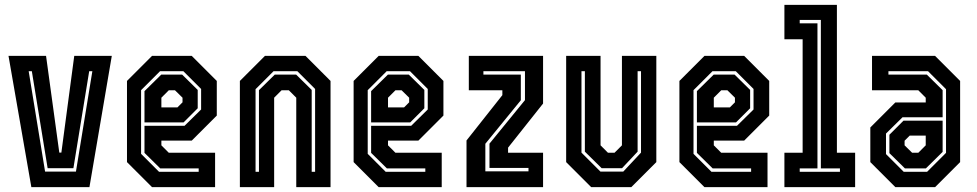

<svg xmlns="http://www.w3.org/2000/svg" viewBox="-20 -770 4018 790"><path d="M109 0 15 -540H169.5L224 -142H232.5L285.5 -540H440L348 0ZM165.5 -64H292.5L360 -477H347L282 -78H176L111 -477H98Z M769 -540 872 -437V-294.5L769 -191.5H644V-172L674.5 -141.5H865V0H605.5L502.5 -103V-437L605.5 -540ZM734.5 -477H638.5L560.5 -399V-137L634.5 -63H797.5V-77H639.5L574.5 -141V-252.5H739.5L807.5 -319.5V-404ZM729.5 -463 793.5 -400V-324.5L735.5 -266.5H574.5V-395L643.5 -463ZM700 -398.5H674.5L644 -368V-328H710L731 -349V-368Z M967 0V-437L1070 -540H1237L1340 -437V0H1199V-368L1168.5 -398.5H1138.5L1108 -368V0ZM1031.5 -63H1045.5V-399L1110.5 -463H1198.5L1262.5 -400V-63H1276.5V-404L1203.5 -477H1105.5L1031.5 -403Z M1701.5 -540 1804.5 -437V-294.5L1701.5 -191.5H1576.5V-172L1607 -141.5H1797.5V0H1538L1435 -103V-437L1538 -540ZM1667 -477H1571L1493 -399V-137L1567 -63H1730V-77H1572L1507 -141V-252.5H1672L1740 -319.5V-404ZM1662 -463 1726 -400V-324.5L1668 -266.5H1507V-395L1576 -463ZM1632.5 -398.5H1607L1576.5 -368V-328H1642.5L1663.5 -349V-368Z M1899.5 0V-192L2047 -378.5V-398.5H1909V-540H2214.5V-344L2070.5 -162.5V-141.5H2214.5V0ZM1977 -65H2154.5V-79H1994V-179L2140 -358V-477H1969V-463H2123V-357.5L1977 -178.5Z M2412.5 0 2309.5 -103V-540H2451V-172L2481.5 -141.5H2508.5L2539 -172V-540H2680.5V-103L2577.5 0ZM2450.5 -64H2544.5L2617.5 -142V-477H2603.5V-146L2539.5 -78H2455.5L2386.5 -146V-477H2372.5V-142Z M3042 -540 3145 -437V-294.5L3042 -191.5H2917V-172L2947.5 -141.5H3138V0H2878.5L2775.5 -103V-437L2878.5 -540ZM3007.5 -477H2911.5L2833.5 -399V-137L2907.5 -63H3070.5V-77H2912.5L2847.5 -141V-252.5H3012.5L3080.5 -319.5V-404ZM3002.5 -463 3066.5 -400V-324.5L3008.5 -266.5H2847.5V-395L2916.5 -463ZM2973 -398.5H2947.5L2917 -368V-328H2983L3004 -349V-368Z M3207.5 0V-141.5H3282.5V-608.5H3207.5V-750H3423.5V-141.5H3498.5V0ZM3270.5 -63H3436V-77H3357.5V-688H3270.5V-674H3343.5V-77H3270.5Z M3664 0 3561 -103V-245.5L3664 -348.5H3789V-368L3758.5 -398.5H3568V-540H3827.5L3930.5 -437V-103L3827.5 0ZM3698.5 -63H3794.5L3872.5 -141V-403L3798.5 -477H3635.5V-463H3793.5L3858.5 -399V-287.5H3693.5L3625.5 -220.5V-136ZM3703.5 -77 3639.5 -140V-215.5L3697.5 -273.5H3858.5V-145L3789.5 -77ZM3733 -141.5H3758.5L3789 -172V-212H3723L3702 -191V-172Z"/></svg>

Font: Tourney Condensed Regular
Style: Bold
Weight: 700
Width: 3
Designer: Tyler Finck
Foundry: Etcetera Type Co
Version: Version 1.010; ttfautohint (v1.8.3)